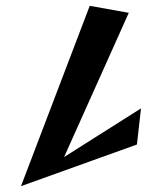

<svg xmlns="http://www.w3.org/2000/svg" viewBox="-20 -663 555 659"><path d="M422 -619 288 -643 52 -24 450 -167 464 -291 200 -124Z"/></svg>

Font: Drag You Down
Style: Regular
Weight: 400
Designer: Robert Jablonski
Foundry: Cannot Into Space Fonts
Version: Version 0.97